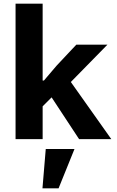

<svg xmlns="http://www.w3.org/2000/svg" viewBox="-20 -760 640 1049"><path d="M65 -740H213V-320H220L289 -401L397 -516H567L367 -312L588 0H412L262 -228L213 -179V0H65ZM230 54H387L300 269H212Z"/></svg>

Font: iA Writer Duo V
Style: Regular
Weight: 400
Designer: Mike Abbink, Paul van der Laan, Pieter van Rosmalen, Oliver Reichenstein
Foundry: Information Architects Inc.
Version: Version 2.000